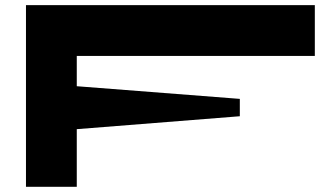

<svg xmlns="http://www.w3.org/2000/svg" viewBox="-20 -720 1262 740"><path d="M1193.4 -504.4H275.9V-387.7L904.3 -338.9V-272L275.9 -222.2V0H80.1V-700.2H1193.4Z"/></svg>

Font: Donpoligrafbum
Style: Bold
Weight: 700
Designer: Sasha Pavljenko
Version: Version 1.002;Fontself Maker 3.5.8